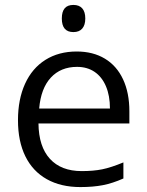

<svg xmlns="http://www.w3.org/2000/svg" viewBox="-20 -757 603 787"><path d="M53.7 -264.2Q53.7 -350.1 82.8 -413.8Q111.8 -477.5 166.3 -511.7Q220.7 -545.9 294.4 -545.9Q361.3 -545.9 409.9 -516.6Q458.5 -487.3 484.4 -431.9Q510.3 -376.5 510.3 -300.8V-251H137.7Q138.7 -156.2 184.6 -106Q230.5 -55.7 314.9 -55.7Q362.8 -55.7 398.9 -63Q435.1 -70.3 485.8 -91.3V-25.4Q441.9 -5.9 401.6 2Q361.3 9.8 309.6 9.8Q229.5 9.8 171.9 -22.5Q114.3 -54.7 84 -116.2Q53.7 -177.7 53.7 -264.2ZM295.9 -482.9Q229 -482.9 188.2 -438.7Q147.5 -394.5 140.6 -312H430.7Q430.7 -364.7 414.3 -403.3Q397.9 -441.9 367.7 -462.4Q337.4 -482.9 295.9 -482.9ZM233.4 -681.2Q233.4 -709 245.1 -722.9Q256.8 -736.8 280.8 -736.8Q304.7 -736.8 317.1 -722.7Q329.6 -708.5 329.6 -681.2Q329.6 -654.3 317.1 -639.9Q304.7 -625.5 280.8 -625.5Q233.4 -625.5 233.4 -681.2Z"/></svg>

Font: Viking Open Sans
Style: Regular
Weight: 400
Foundry: Ascender Corporation
Version: Version 2.001